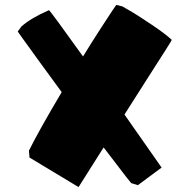

<svg xmlns="http://www.w3.org/2000/svg" viewBox="-20 -761 747 778"><path d="M298.3 -2.9 99.6 -122.6 97.2 -150.4Q136.2 -229.5 230 -387.7Q187 -446.3 142.3 -507.6Q97.7 -568.8 74.7 -601.1L51.8 -633.3L66.9 -653.8Q104.5 -687.5 178.2 -719.7Q181.2 -721.2 316.4 -532.2Q351.6 -589.4 385.3 -641.6Q418.9 -693.8 435.1 -717.8L451.2 -741.2L476.1 -734.9Q492.2 -726.1 517.1 -711.2Q542 -696.3 595.9 -660.2Q649.9 -624 675.8 -599.6Q676.8 -598.6 652.3 -560.3Q627.9 -522 576.2 -441.2Q524.4 -360.4 484.4 -296.9L634.8 -82L538.6 -10.7L511.7 -19Q498 -34.7 453.4 -93.8Q408.7 -152.8 399.9 -163.6Z"/></svg>

Font: Noot
Style: Regular
Weight: 400
Designer: Amos Jerbi
Foundry: Amos Jerbi
Version: Version 1.000;PS 001.001;hotconv 1.0.56